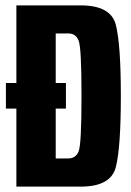

<svg xmlns="http://www.w3.org/2000/svg" viewBox="-20 -695 486 715"><path d="M2 -290.5V-386H41V-675H280Q392.5 -675 411.2 -603Q430 -531 430 -337.8Q430 -144.5 411.2 -72.2Q392.5 0 280 0H41V-290.5ZM187.5 -105H234Q263 -105 273.2 -132.5Q283.5 -160 283.5 -338Q283.5 -515 273.2 -542.8Q263 -570.5 234 -570.5H187.5V-386H225.5V-290.5H187.5Z"/></svg>

Font: Anybody Condensed Regular
Style: Bold
Weight: 700
Width: 3
Designer: Tyler Finck
Foundry: Etcetera Type Company
Version: Version 1.010; ttfautohint (v1.8.3) -l 8 -r 50 -G 200 -x 14 